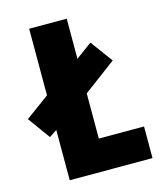

<svg xmlns="http://www.w3.org/2000/svg" viewBox="-131 -794 739 874"><g transform="rotate(-15 238.5 -357.0)"><path d="M89 0V-237L53 -213L-23 -318L89 -400V-714H266V-525L342 -581L419 -476L266 -362V-149H479V0Z"/></g></svg>

Font: Noto Sans Khmer UI Condensed Black
Style: Regular
Weight: 900
Width: 3
Designer: Danh Hong and the Monotype Design Team
Foundry: Monotype Imaging Inc.
Version: Version 2.002; ttfautohint (v1.8.4.7-5d5b)